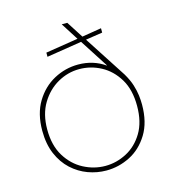

<svg xmlns="http://www.w3.org/2000/svg" viewBox="-110 -828 868 936"><g transform="rotate(-15 324.0 -359.5)"><path d="M313 13Q266 13 221 -3.5Q176 -20 139.5 -53.5Q103 -87 81.5 -137.5Q60 -188 60 -255Q60 -341 96 -400.5Q132 -460 189.5 -491Q247 -522 312 -522Q350 -522 384 -511.5Q418 -501 446 -481L447 -482L355 -625L178 -597V-618L342 -644L286 -732H314L368 -648L466 -664V-642L381 -629L519 -416Q539 -382 548 -353Q557 -324 560 -299.5Q563 -275 563 -253Q563 -164 526.5 -104.5Q490 -45 433 -16Q376 13 313 13ZM314 -10Q370 -10 421.5 -37Q473 -64 505.5 -118Q538 -172 538 -253Q538 -335 505 -389.5Q472 -444 420.5 -471.5Q369 -499 311 -499Q254 -499 202.5 -470Q151 -441 118 -386.5Q85 -332 85 -255Q85 -174 118.5 -119.5Q152 -65 204.5 -37.5Q257 -10 314 -10Z"/></g></svg>

Font: MuseoModerno Thin
Style: Regular
Weight: 100
Designer: Pablo Cosgaya, Héctor Gatti, Marcela Romero, and the Authors of The MuseoModerno Project.
Foundry: Omnibus-Type Team
Version: Version 1.003